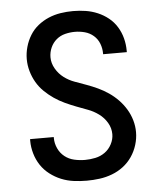

<svg xmlns="http://www.w3.org/2000/svg" viewBox="-51 -726 652 783"><g transform="rotate(-5 275.0 -335.0)"><path d="M273 12Q246 12 219.5 8.5Q193 5 168.5 -5Q144 -15 122.5 -31.5Q101 -48 86.5 -70Q72 -92 64.5 -118Q57 -144 57 -170V-177H154V-173Q154 -151 163.5 -130.5Q173 -110 190 -96.5Q207 -83 229 -78Q251 -73 273 -73Q294 -73 315.5 -77.5Q337 -82 354.5 -94.5Q372 -107 382.5 -127Q393 -147 393 -168Q393 -193 380 -215Q367 -237 346.5 -252Q326 -267 303 -275.5Q280 -284 256.5 -293Q233 -302 210.5 -312.5Q188 -323 167.5 -337Q147 -351 129 -368.5Q111 -386 98.5 -407.5Q86 -429 79 -453.5Q72 -478 72 -503Q72 -528 79 -553Q86 -578 99.5 -600Q113 -622 133 -638Q153 -654 176.5 -664Q200 -674 225.5 -678Q251 -682 277 -682Q303 -682 328.5 -678Q354 -674 377.5 -664Q401 -654 421 -638Q441 -622 454.5 -600Q468 -578 474.5 -553Q481 -528 481 -502V-496H384V-499Q384 -520 376.5 -539.5Q369 -559 353.5 -572.5Q338 -586 318 -591.5Q298 -597 277 -597Q257 -597 237 -592Q217 -587 201.5 -574Q186 -561 177.5 -542Q169 -523 169 -502Q169 -478 182 -455.5Q195 -433 215 -418Q235 -403 258.5 -394.5Q282 -386 305.5 -377.5Q329 -369 351.5 -358.5Q374 -348 394.5 -334Q415 -320 432.5 -302Q450 -284 463 -262.5Q476 -241 483 -217Q490 -193 490 -168Q490 -142 482 -116Q474 -90 459 -68Q444 -46 423 -30Q402 -14 377 -4.5Q352 5 325.5 8.5Q299 12 273 12Z"/></g></svg>

Font: Lode Dark Term
Style: Bold
Weight: 700
Monospace: yes
Designer: Belleve Invis
Foundry: Belleve Invis
Version: Version 29.2.0